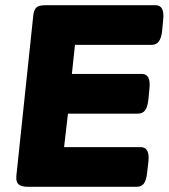

<svg xmlns="http://www.w3.org/2000/svg" viewBox="-20 -720 652 740"><path d="M89 0Q62 0 51.5 -9.5Q41 -19 43 -42L108 -658Q110 -681 119.5 -690.5Q129 -700 156 -700H579Q615 -700 609 -645L605 -602Q602 -573 592 -560Q582 -547 564 -547H269L257 -435H527Q562 -435 556 -379L552 -337Q549 -308 539.5 -295Q530 -282 511 -282H242L227 -153H522Q558 -153 552 -97L547 -54Q544 -25 534.5 -12.5Q525 0 506 0Z"/></svg>

Font: Asap Semi Expanded Semi Expanded ExtraBold
Style: Italic
Weight: 800
Width: 6
Italic angle: -6°
Designer: Pablo Cosgaya
Foundry: Omnibus-Type
Version: Version 3.001; ttfautohint (v1.8.4.7-5d5b)